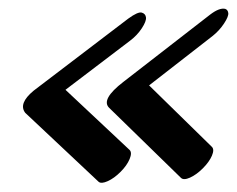

<svg xmlns="http://www.w3.org/2000/svg" viewBox="-20 -515 536 434"><path d="M489 -495Q495 -493 496 -485.5Q497 -478 486.5 -462Q476 -446 461 -434L317 -322L459 -183Q465 -177 459 -163Q453 -149 438.5 -134.5Q424 -120 409.5 -113.5Q395 -107 389 -113L227 -271Q207 -290 259 -330L455 -482Q476 -498 489 -495ZM274 -423 128 -312 273 -176Q279 -170 273 -155.5Q267 -141 252.5 -126.5Q238 -112 223.5 -105.5Q209 -99 203 -104L37 -260Q21 -281 56 -310L270 -473Q292 -489 300.5 -486.5Q309 -484 310 -475.5Q311 -467 300.5 -451Q290 -435 274 -423Z"/></svg>

Font: Kavivanar
Style: Regular
Weight: 400
Designer: Tharique Azeez
Foundry: Tharique Azeez
Version: Version 1.88